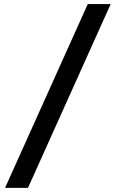

<svg xmlns="http://www.w3.org/2000/svg" viewBox="-20 -801 567 941"><path d="M410.2 -781.2H522.5L117.2 119.6H4.9Z"/></svg>

Font: Andika
Style: Bold
Weight: 700
Designer: Victor Gaultney, Annie Olsen, Julie Remington, Don Collingsworth, Eric Hays, Becca Hirsbrunner
Foundry: SIL International
Version: Version 6.101